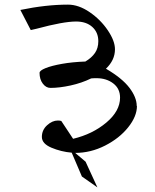

<svg xmlns="http://www.w3.org/2000/svg" viewBox="-20 -684 671 830"><path d="M572 -226Q572 -181 534 -133.5Q496 -86 434 -54.5Q372 -23 305 -23L350 15L401 126L334 79L290 -24Q244 -28 202.5 -45.5Q161 -63 161 -92Q161 -122 183.5 -142.5Q206 -163 230 -163Q239 -163 245 -161L296 -84Q380 -104 439.5 -154Q499 -204 499 -262Q499 -301 469.5 -323.5Q440 -346 397 -346Q381 -346 374 -345Q333 -325 285 -314.5Q237 -304 198 -304Q179 -304 165 -322.5Q151 -341 151 -369Q151 -379 177 -389.5Q203 -400 248 -408Q293 -416 349 -418Q376 -434 390.5 -455Q405 -476 405 -506Q405 -544 379 -567.5Q353 -591 309 -591Q254 -591 139 -560L113 -554L68 -641Q179 -664 274 -664Q320 -664 367.5 -631.5Q415 -599 446 -553Q477 -507 477 -471Q477 -424 438 -387Q508 -346 539.5 -304.5Q571 -263 571 -226Z"/></svg>

Font: Martel
Style: Regular
Weight: 400
Designer: Dan Reynolds
Foundry: Dan Reynolds
Version: Version 1.001; ttfautohint (v1.1) -l 5 -r 5 -G 72 -x 0 -D la